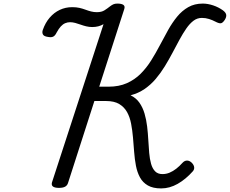

<svg xmlns="http://www.w3.org/2000/svg" viewBox="-20 -1035 1283 1072"><path d="M880 17Q834 17 805.5 0.5Q777 -16 761.5 -44.5Q746 -73 739 -109.5Q732 -146 729 -186.5Q726 -227 722.5 -267.5Q719 -308 712 -344.5Q705 -381 689.5 -409Q674 -437 646 -454Q618 -471 572 -471H507L360 -14Q356 0 344 7Q332 14 309 14Q287 14 276.5 7Q266 0 270 -16L558 -900Q544 -892 528.5 -888Q513 -884 495 -884Q478 -884 461.5 -888Q445 -892 430 -897.5Q415 -903 400 -907Q385 -911 371 -911Q357 -911 344 -905.5Q331 -900 319.5 -887.5Q308 -875 296 -853Q288 -836 277 -830.5Q266 -825 247 -829Q225 -832 219.5 -843Q214 -854 219 -868Q233 -908 257.5 -936.5Q282 -965 314 -980Q346 -995 383 -995Q406 -995 423.5 -991Q441 -987 457 -981Q473 -975 488.5 -971Q504 -967 521 -967Q547 -967 563.5 -977.5Q580 -988 595 -1000Q604 -1007 613 -1011Q622 -1015 635 -1015Q658 -1015 668.5 -1008Q679 -1001 674 -985L534 -551H586Q644 -551 688 -570.5Q732 -590 765 -623Q798 -656 824 -697.5Q850 -739 873 -783Q896 -827 919 -868Q942 -909 969 -942Q996 -975 1031 -995Q1066 -1015 1112 -1015Q1140 -1015 1170 -1005Q1200 -995 1225 -977Q1241 -965 1243 -952.5Q1245 -940 1235 -924Q1223 -906 1212.5 -905Q1202 -904 1183 -914Q1166 -923 1147 -929Q1128 -935 1107 -935Q1081 -935 1060 -919Q1039 -903 1020 -875.5Q1001 -848 982 -813Q963 -778 943 -740Q923 -702 900 -664.5Q877 -627 849.5 -594.5Q822 -562 787 -538Q752 -514 709 -503Q740 -488 758.5 -461.5Q777 -435 787 -401Q797 -367 801.5 -329Q806 -291 808 -253.5Q810 -216 813 -181.5Q816 -147 823.5 -120.5Q831 -94 846 -78.5Q861 -63 887 -63Q908 -63 927 -71Q946 -79 964 -93Q982 -107 999 -126Q1010 -138 1023.5 -138.5Q1037 -139 1050 -127Q1062 -115 1064 -102.5Q1066 -90 1057 -79Q1017 -34 972 -8.5Q927 17 880 17Z"/></svg>

Font: Playwrite BE VLG
Style: Regular
Weight: 400
Designer: Veronika Burian, José Scaglione
Foundry: TypeTogether
Version: Version 1.002